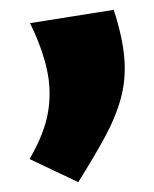

<svg xmlns="http://www.w3.org/2000/svg" viewBox="-20 -167 313 390"><path d="M139 203 40 156Q70 105 77.5 61Q85 17 75 -27Q65 -71 41 -120L211 -147Q229 -92 232.5 -49Q236 -6 225.5 32.5Q215 71 193 111.5Q171 152 139 203Z"/></svg>

Font: Marhey Light
Style: Regular
Weight: 300
Designer: Nur Syamsi & Bustanul Arifin
Foundry: Namelatype
Version: Version 1.000